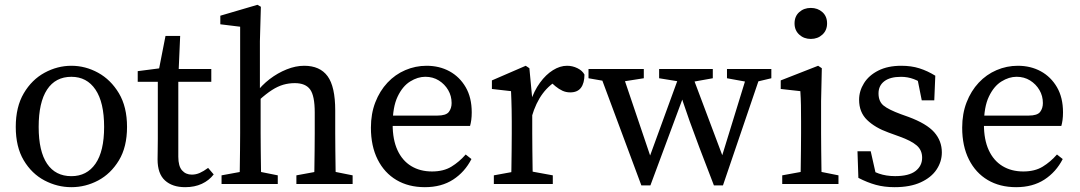

<svg xmlns="http://www.w3.org/2000/svg" viewBox="-20 -759 4454 792"><path d="M274.5 13.1Q216.3 13.1 163.5 -14.7Q110.8 -42.5 77.9 -97.7Q45 -152.9 45 -235.5Q45 -318.2 78.1 -374.2Q111.1 -430.3 163.9 -459Q216.7 -487.7 274.5 -487.7Q332.3 -487.7 384.6 -459Q436.9 -430.3 470.5 -374.3Q504 -318.2 504 -235.5Q504 -152.8 470.6 -97.6Q437.2 -42.4 385 -14.6Q332.7 13.1 274.5 13.1ZM274.5 -32.3Q338.2 -32.3 373.8 -83.6Q409.5 -135 409.5 -235.4Q409.5 -336.7 373.8 -389.5Q338.2 -442.2 274.5 -442.2Q208.9 -442.2 174.2 -389.5Q139.5 -336.7 139.5 -235.4Q139.5 -135 174.2 -83.6Q208.9 -32.3 274.5 -32.3Z M673.3 -474.5H851.6V-421.6H673.3ZM715.5 -112.4Q715.5 -73.6 731 -56.1Q746.4 -38.7 771.2 -38.7Q788.1 -38.7 803.9 -45.6Q819.7 -52.5 838.5 -66.4L861.5 -39.5Q842.5 -14.7 812.7 -0.8Q782.8 13.1 743.8 13.1Q690.9 13.1 660.5 -14.7Q630 -42.5 630 -101.4Q630 -119.8 630.5 -138.6Q631 -157.3 631 -186.3V-421.6H548.1V-465.5L671.8 -481.5L630.8 -448.1L662.7 -610.8H723.2L715.5 -435.5Z M1234.7 -487.7Q1299.8 -487.7 1331.3 -444.7Q1362.8 -401.7 1362.8 -303.4V-210Q1362.8 -178 1363.3 -137.5Q1363.8 -97 1364.3 -60Q1364.8 -23 1365.8 0H1275.3Q1276.3 -23 1276.8 -60Q1277.3 -97 1277.8 -137.5Q1278.3 -178 1278.3 -210V-295.2Q1278.3 -364 1259.2 -390.1Q1240.2 -416.1 1196 -416.1Q1171.4 -416.1 1148.5 -409.5Q1125.7 -402.8 1101.9 -387.6Q1078.1 -372.4 1049.5 -346.5H1027.7V-393H1079.5L1034.9 -374.4Q1059.5 -407.5 1092.4 -432.7Q1125.3 -457.9 1162.5 -472.8Q1199.6 -487.7 1234.7 -487.7ZM1311.5 -55.7H1334.7L1434.6 -35.7V0H1202.6V-35.7ZM1026.1 -55.7 1125.8 -35.7V0H893.9V-35.7L1002.9 -55.7ZM970.6 -210V-648.8L888.8 -658.8V-694.2L1042 -739.2L1056.1 -731.1L1052.1 -589.2V-378L1055.1 -365V-210Q1055.1 -179 1055.6 -138.5Q1056.1 -98 1056.6 -60.5Q1057.1 -23 1058.1 0H967.6Q968.6 -23 969.1 -60.5Q969.6 -98 970.1 -138.5Q970.6 -179 970.6 -210Z M1739.7 -487.7Q1792.5 -487.7 1834.3 -464.9Q1876 -442.1 1901 -399.3Q1925.9 -356.5 1925.9 -295.5Q1925.9 -278.5 1924 -264.2Q1922 -249.8 1919 -239.6H1548.7V-282.2H1783.9Q1819.9 -282.2 1831.4 -297.2Q1842.9 -312.2 1842.9 -333.9Q1842.9 -363.2 1828.7 -387.5Q1814.5 -411.8 1790.1 -427.1Q1765.6 -442.3 1734.4 -442.3Q1703.1 -442.3 1671.9 -422.9Q1640.6 -403.5 1620.2 -360.6Q1599.7 -317.7 1599.7 -245.7Q1599.7 -182.8 1619.6 -139.6Q1639.5 -96.3 1676.2 -74Q1712.8 -51.7 1762.1 -51.7Q1809.7 -51.7 1842 -71.5Q1874.3 -91.2 1901 -121.7L1924.7 -102.9Q1897.5 -49.6 1849.2 -18.2Q1800.9 13.1 1732.6 13.1Q1665.3 13.1 1615.4 -16.4Q1565.5 -46 1537.8 -101.1Q1510 -156.3 1510 -232.5Q1510 -289.9 1528.2 -336.9Q1546.4 -383.9 1578.2 -417.9Q1610 -451.8 1651.8 -469.7Q1693.6 -487.7 1739.7 -487.7Z M2088 0Q2089 -23 2089.5 -60.5Q2090 -98 2090.5 -138.5Q2091 -179 2091 -210V-257.7Q2091 -285.7 2090.5 -306Q2090 -326.4 2089.5 -344.7Q2089 -363 2088 -383L2009.1 -392V-427.3L2148.6 -487.7L2163.7 -477.6L2175.5 -352.7V-210Q2175.5 -179 2176 -138.5Q2176.5 -98 2177 -60.5Q2177.5 -23 2178.5 0ZM2017.1 0V-35.7L2126.3 -55.7H2151.1L2260.3 -35.7V0ZM2133.6 -278.2V-344.8H2191.6L2167.3 -336.7Q2182.9 -384.5 2207.4 -417.9Q2231.8 -451.4 2260.9 -469.5Q2290 -487.7 2319 -487.7Q2341.6 -487.7 2361.9 -477.7Q2382.1 -467.7 2390.9 -451.4Q2390.8 -416.2 2376.5 -397Q2362.2 -377.9 2332.2 -377.9Q2314.9 -377.9 2300.1 -384.7Q2285.4 -391.5 2271.2 -403.2L2244.1 -427L2292.6 -435.6Q2247.7 -411.9 2219 -373.5Q2190.2 -335.1 2173.6 -277.8Z M2803.9 -419.2 2698.9 -436.2V-474.5H2920.3V-436.2L2825.2 -419.2ZM2527.4 -419.2H2505.5L2407.6 -436.2V-474.5H2635.7V-436.2ZM3091.1 -419.4H3071.2L2978.8 -436.2V-474.5H3161.8V-436.2ZM2791.9 -474.5H2825.6L2971.7 -85.9L2949.4 -86.5L3068.9 -474.5H3125.7L2962.2 5.8H2924.9Q2889.2 -86.6 2864.8 -150.9Q2840.4 -215.3 2824.4 -260.3Q2808.5 -305.3 2797.5 -338.3Q2786.6 -371.3 2777.8 -401.1L2814.2 -401.5L2662.9 5.8H2625.6L2446.8 -474.5H2541L2672.5 -85.9L2650.4 -86.5Z M3324.6 -598.4Q3296.2 -598.4 3276.9 -616.2Q3257.5 -634 3257.5 -662.4Q3257.5 -691.8 3276.9 -709Q3296.2 -726.3 3324.6 -726.3Q3353 -726.3 3372.4 -709Q3391.7 -691.8 3391.7 -662.4Q3391.7 -634 3372.4 -616.2Q3353 -598.4 3324.6 -598.4ZM3370 0H3281.4Q3282.4 -23 3282.9 -60.5Q3283.4 -98 3283.9 -138.5Q3284.4 -179 3284.4 -210V-257Q3284.4 -298 3283.9 -325.5Q3283.4 -353 3281.4 -383L3200.5 -392V-427.3L3354.8 -487.7L3370 -477.6L3367 -342V-210Q3367 -179 3367.5 -138.5Q3368 -98 3368.5 -60.5Q3369 -23 3370 0ZM3338.9 -55.7 3438.7 -35.7V0H3206.7V-35.7L3315.7 -55.7Z M3670.2 13.1Q3627.8 13.1 3592.9 3.5Q3557.9 -6.1 3520.8 -25.3L3517.1 -135.1H3571.7L3598.5 -16.2L3549 -39V-73.4Q3575.4 -53.5 3605.3 -43Q3635.3 -32.5 3672.2 -32.5Q3729.3 -32.5 3756.6 -53.6Q3783.8 -74.7 3783.8 -108.4Q3783.8 -139.9 3761.1 -159.3Q3738.4 -178.6 3691.3 -195.5L3644.8 -212.4Q3589.7 -232.2 3556.8 -264.1Q3523.8 -296 3523.8 -347.3Q3523.8 -383.8 3544.1 -416.1Q3564.3 -448.4 3603.3 -468Q3642.2 -487.7 3697.9 -487.7Q3739.2 -487.7 3772.4 -477.2Q3805.7 -466.7 3838.1 -446.7L3833.9 -345.2H3782.2L3761.7 -447.5L3798.8 -431V-404.4Q3774.6 -423.3 3749.4 -432.7Q3724.2 -442.1 3696.8 -442.1Q3651.5 -442.1 3627.7 -423.8Q3603.9 -405.6 3603.9 -373.8Q3603.9 -340.6 3624.6 -323.6Q3645.3 -306.7 3696.4 -287.9L3727.4 -276.8Q3802.2 -249.1 3833.7 -213.5Q3865.1 -177.8 3865.1 -130.3Q3865.1 -92.4 3843.3 -59.6Q3821.5 -26.8 3778 -6.9Q3734.6 13.1 3670.2 13.1Z M4178.7 -487.7Q4231.5 -487.7 4273.3 -464.9Q4315 -442.1 4340 -399.3Q4364.9 -356.5 4364.9 -295.5Q4364.9 -278.5 4363 -264.2Q4361 -249.8 4358 -239.6H3987.7V-282.2H4222.9Q4258.9 -282.2 4270.4 -297.2Q4281.9 -312.2 4281.9 -333.9Q4281.9 -363.2 4267.7 -387.5Q4253.5 -411.8 4229.1 -427.1Q4204.6 -442.3 4173.4 -442.3Q4142.1 -442.3 4110.9 -422.9Q4079.6 -403.5 4059.2 -360.6Q4038.7 -317.7 4038.7 -245.7Q4038.7 -182.8 4058.6 -139.6Q4078.5 -96.3 4115.2 -74Q4151.8 -51.7 4201.1 -51.7Q4248.7 -51.7 4281 -71.5Q4313.3 -91.2 4340 -121.7L4363.7 -102.9Q4336.5 -49.6 4288.2 -18.2Q4239.9 13.1 4171.6 13.1Q4104.3 13.1 4054.4 -16.4Q4004.5 -46 3976.8 -101.1Q3949 -156.3 3949 -232.5Q3949 -289.9 3967.2 -336.9Q3985.4 -383.9 4017.2 -417.9Q4049 -451.8 4090.8 -469.7Q4132.6 -487.7 4178.7 -487.7Z"/></svg>

Font: Adobe Variable Font Prototype
Style: Regular
Weight: 389
Designer: Frank Grießhammer
Foundry: Adobe
Version: Version 1.004;hotconv 1.0.113;makeotfexe 2.5.65598